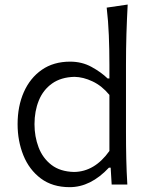

<svg xmlns="http://www.w3.org/2000/svg" viewBox="-20 -794 641 826"><path d="M279.8 11.2Q205.6 11.2 155.5 -26.4Q105.5 -64 80.6 -125.7Q55.7 -187.5 55.7 -259.8Q55.7 -336.9 82.5 -397.7Q109.4 -458.5 159.9 -493.7Q210.4 -528.8 281.7 -528.8Q332.5 -528.8 373.5 -506.3Q414.6 -483.9 442.9 -456.5H450.7V-515.1Q450.7 -581.1 448.2 -642.1Q445.8 -703.1 439 -761.2L529.3 -774.4Q525.9 -710.9 523.9 -647.2Q522 -583.5 522 -515.1V-228.5Q522 -164.6 523.2 -111.1Q524.4 -57.6 527.8 0H460.4L456.1 -72.8H448.7Q370.1 11.2 279.8 11.2ZM298.3 -54.2Q387.2 -55.2 450.7 -144.5V-385.7Q418.5 -424.8 378.2 -443.8Q337.9 -462.9 300.3 -463.4Q242.2 -461.9 203.9 -434.6Q165.5 -407.2 147 -361.6Q128.4 -315.9 128.4 -259.8Q128.4 -206.5 146 -160.2Q163.6 -113.8 201.2 -84.7Q238.8 -55.7 298.3 -54.2Z"/></svg>

Font: Pinar Regular
Style: Regular
Weight: 400
Designer: Amin Abedi
Version: Version 3.000